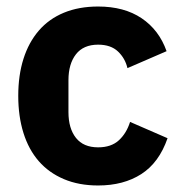

<svg xmlns="http://www.w3.org/2000/svg" viewBox="-20 -557 557 589"><path d="M281 12Q222 12 176 -7.5Q130 -27 99 -62.5Q68 -98 52 -149Q36 -200 36 -263Q36 -326 52 -376.5Q68 -427 99 -463Q130 -499 176 -518Q222 -537 281 -537Q361 -537 414.5 -501Q468 -465 491 -400L371 -348Q364 -378 342 -399Q320 -420 281 -420Q236 -420 213 -390.5Q190 -361 190 -311V-213Q190 -163 213 -134Q236 -105 281 -105Q321 -105 344.5 -126.5Q368 -148 379 -183L494 -133Q468 -58 413.5 -23Q359 12 281 12Z"/></svg>

Font: IBM Plex Arabic
Style: Bold
Weight: 700
Designer: Mike Abbink, Paul van der Laan, Pieter van Rosmalen, Wael Morcos, Khajak Apelian
Foundry: Bold Monday
Version: Version 1.0